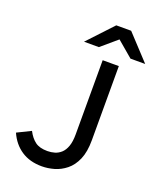

<svg xmlns="http://www.w3.org/2000/svg" viewBox="-167 -1021 936 1134"><g transform="rotate(20 301.0 -454.5)"><path d="M234.5 12Q159 12 105.8 -23.2Q52.5 -58.5 24 -123L109.5 -165Q130 -125.5 157.8 -104.8Q185.5 -84 235 -84Q258.5 -84 280.5 -90.5Q302.5 -97 320.2 -113.2Q338 -129.5 348.5 -158.8Q359 -188 359 -233.5V-700H460.5V-234Q460.5 -160.5 439.8 -112.8Q419 -65 385 -37.8Q351 -10.5 311.8 0.8Q272.5 12 234.5 12ZM218 -765 364 -921H457.5L602.5 -765H510L410.5 -849.5L311.5 -765Z"/></g></svg>

Font: Overpass Medium
Style: Regular
Weight: 500
Designer: Delve Withrington, Dave Bailey, Thomas Jockin
Foundry: Delve Fonts LLC
Version: Version 4.000